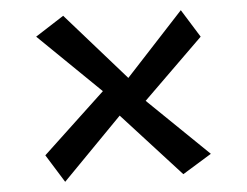

<svg xmlns="http://www.w3.org/2000/svg" viewBox="-20 -506 485 377"><path d="M232 -353 335 -486 374 -434 266 -308 394 -204 340 -164 215 -279 108 -149 69 -201 182 -327 51 -434 104 -475Z"/></svg>

Font: Alike Angular
Style: Regular
Weight: 400
Version: Version 1.210